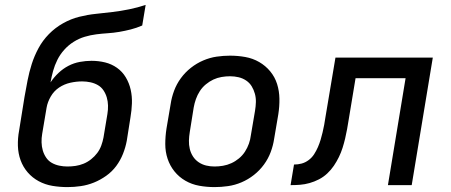

<svg xmlns="http://www.w3.org/2000/svg" viewBox="-20 -755 1840 783"><path d="M255 8Q224 8 194 3Q164 -2 138 -16Q112 -30 93 -52Q74 -74 64 -101.5Q54 -129 53 -160Q52 -191 58 -223L80 -360Q86 -394 92.5 -427.5Q99 -461 109.5 -494Q120 -527 137 -558.5Q154 -590 179.5 -616Q205 -642 237 -660Q269 -678 303 -686.5Q337 -695 371 -698.5Q405 -702 438.5 -706Q472 -710 506.5 -717Q541 -724 574 -735L560 -651Q537 -641 513.5 -635Q490 -629 466.5 -625Q443 -621 419.5 -619.5Q396 -618 372.5 -615Q349 -612 325.5 -605Q302 -598 280.5 -584.5Q259 -571 242 -552Q225 -533 214 -511Q203 -489 196.5 -465.5Q190 -442 186 -419Q200 -440 218.5 -457.5Q237 -475 259 -486.5Q281 -498 305.5 -502.5Q330 -507 353 -507Q382 -507 408.5 -500.5Q435 -494 457 -478.5Q479 -463 493 -439.5Q507 -416 513 -389Q519 -362 518 -333.5Q517 -305 512 -276L497 -181Q492 -154 481.5 -127.5Q471 -101 454 -78Q437 -55 413 -38Q389 -21 363 -10.5Q337 0 309.5 4Q282 8 255 8ZM255 -76Q272 -76 288.5 -78.5Q305 -81 321 -87.5Q337 -94 351.5 -105.5Q366 -117 376.5 -131Q387 -145 393 -161.5Q399 -178 402 -194L418 -290Q421 -308 420.5 -325Q420 -342 415.5 -357.5Q411 -373 402 -386.5Q393 -400 379 -408Q365 -416 348.5 -419.5Q332 -423 315 -423Q291 -423 266.5 -417.5Q242 -412 221 -398Q200 -384 187 -361.5Q174 -339 170 -316L152 -209Q149 -192 149.5 -174.5Q150 -157 154.5 -141.5Q159 -126 168 -112.5Q177 -99 191 -91Q205 -83 221.5 -79.5Q238 -76 255 -76Z M855 8Q823 8 792.5 2.5Q762 -3 736 -18Q710 -33 691.5 -56Q673 -79 663.5 -107.5Q654 -136 654 -167.5Q654 -199 659 -231L676 -331Q680 -358 690 -385Q700 -412 717.5 -436Q735 -460 758.5 -478.5Q782 -497 809 -508.5Q836 -520 863.5 -524Q891 -528 918 -528Q950 -528 980.5 -522.5Q1011 -517 1037 -502Q1063 -487 1082 -464Q1101 -441 1110 -412.5Q1119 -384 1119.5 -352.5Q1120 -321 1115 -289L1098 -189Q1094 -162 1084 -135Q1074 -108 1056.5 -84Q1039 -60 1015.5 -41.5Q992 -23 965 -11.5Q938 0 910 4Q882 8 855 8ZM855 -76Q872 -76 889.5 -79Q907 -82 923.5 -89.5Q940 -97 954.5 -109Q969 -121 979 -136.5Q989 -152 995 -169Q1001 -186 1003 -203L1020 -303Q1023 -321 1023.5 -338.5Q1024 -356 1019.5 -372.5Q1015 -389 1006.5 -403Q998 -417 984 -426.5Q970 -436 953 -440Q936 -444 918 -444Q901 -444 883.5 -441Q866 -438 850 -430.5Q834 -423 819.5 -411Q805 -399 795 -383.5Q785 -368 779 -351Q773 -334 770 -317L754 -217Q751 -199 750.5 -181.5Q750 -164 754 -147.5Q758 -131 767 -117Q776 -103 790 -93.5Q804 -84 820.5 -80Q837 -76 855 -76Z M1562 0 1634 -436H1430L1402 -267Q1399 -248 1395.5 -228.5Q1392 -209 1387.5 -190Q1383 -171 1377 -152Q1371 -133 1362 -114.5Q1353 -96 1341.5 -79Q1330 -62 1314.5 -47.5Q1299 -33 1280.5 -23.5Q1262 -14 1242.5 -8.5Q1223 -3 1204 -1.5Q1185 0 1165 0L1179 -84Q1195 -84 1210 -88Q1225 -92 1238.5 -102Q1252 -112 1261 -126Q1270 -140 1276.5 -155Q1283 -170 1287.5 -185Q1292 -200 1295.5 -215Q1299 -230 1302 -245.5Q1305 -261 1307 -276L1348 -520H1745L1659 0Z"/></svg>

Font: Iosevka Aile Medium Oblique
Style: Regular
Weight: 500
Italic angle: -9°
Designer: Belleve Invis
Foundry: Belleve Invis
Version: Version 31.1.0; ttfautohint (v1.8.4)